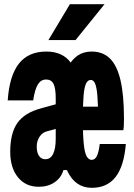

<svg xmlns="http://www.w3.org/2000/svg" viewBox="-20 -881 640 920"><path d="M420 19Q341 19 303 -61Q265 -141 265 -311Q265 -474 303 -554Q341 -634 419 -634Q473 -634 507 -600.5Q541 -567 557.5 -496Q574 -425 574 -314Q574 -300 573.5 -284Q573 -268 571 -257H320V-370H507L450 -314Q450 -384 446.5 -424Q443 -464 435.5 -481Q428 -498 415 -498Q401 -498 392.5 -481Q384 -464 380.5 -423Q377 -382 377 -311Q377 -237 381 -194.5Q385 -152 394.5 -133.5Q404 -115 419 -115Q435 -115 444 -133Q453 -151 458 -191H583Q574 -84 533.5 -32.5Q493 19 420 19ZM257 -384V-266L206 -252Q184 -247 170 -226.5Q156 -206 156 -178Q156 -150 167 -134Q178 -118 197 -118Q222 -118 234.5 -143.5Q247 -169 247 -216V-410Q247 -458 236.5 -479Q226 -500 201 -500Q176 -500 161.5 -476.5Q147 -453 139 -400H17Q25 -518 70.5 -576Q116 -634 202 -634Q281 -634 320 -579.5Q359 -525 359 -413V-184L317 -66H284Q273 -29 241.5 -7.5Q210 14 166 14Q103 14 66 -31.5Q29 -77 29 -154Q29 -243 63.5 -292Q98 -341 177 -362ZM212 -689 315 -861H481L342 -689Z"/></svg>

Font: Martian Mono Condensed
Style: Bold
Weight: 700
Width: 3
Designer: Roman Shamin
Foundry: Evil Martians
Version: Version 1.000